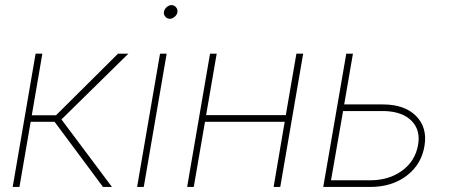

<svg xmlns="http://www.w3.org/2000/svg" viewBox="-20 -741 1783 761"><path d="M196.3 -258.3H101.6L57.1 0H30.3L121.1 -528.3H147.9L106 -284.2H202.1L447.8 -528.3H488.8L223.6 -267.6L423.8 0H388.2Z M549.8 0H523.4L614.3 -528.3H640.6ZM629.9 -694.3Q631.3 -704.1 640.4 -712.4Q649.4 -720.7 659.7 -720.7Q670.9 -720.7 678 -711.9Q685.1 -703.1 683.1 -692.4Q681.6 -682.6 672.4 -674.6Q663.1 -666.5 652.8 -666.5Q641.6 -667 634.8 -675.3Q627.9 -683.6 629.9 -694.3Z M1090.8 0H1064.5L1108.4 -258.3H792.5L748 0H721.7L812.5 -528.3H838.9L796.9 -284.7H1112.8L1154.8 -528.3H1181.6Z M1344.2 -327.1H1497.1Q1583.5 -327.1 1628.9 -281.5Q1674.3 -235.8 1662.6 -163.6Q1650.9 -89.8 1592.3 -44.9Q1533.7 0 1446.8 0H1261.2L1352.5 -528.3H1378.9ZM1339.8 -300.8 1292 -26.4H1446.8Q1521 -26.4 1573 -64Q1625 -101.6 1636.7 -164.6Q1647.9 -224.1 1612.1 -261.2Q1576.2 -298.3 1505.4 -300.8Z"/></svg>

Font: Roboto Thin
Style: Italic
Weight: 250
Italic angle: -12°
Designer: Google
Version: Version 2.134; 2016